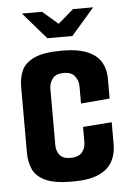

<svg xmlns="http://www.w3.org/2000/svg" viewBox="-48 -661 478 703"><g transform="rotate(-5 190.5 -309.5)"><path d="M59 -624H133L190 -575L247 -624H321L236 -526H144ZM190 5Q124 5 90.5 -11Q57 -27 45 -54Q33 -81 33 -113V-358Q33 -391 45 -417.5Q57 -444 91.5 -460Q126 -476 193 -476Q253 -476 288 -460.5Q323 -445 337.5 -419Q352 -393 352 -360V-286L246 -277V-340Q246 -361 233.5 -377.5Q221 -394 192 -394Q164 -394 151.5 -378Q139 -362 139 -340V-133Q139 -112 151 -97Q163 -82 189 -82Q220 -82 233 -97.5Q246 -113 246 -136V-191L352 -199V-117Q352 -82 337 -54.5Q322 -27 287 -11Q252 5 190 5Z"/></g></svg>

Font: Smooch Sans
Style: Bold
Weight: 700
Designer: Robert E. Leuschke
Foundry: Robert E. Leuschke
Version: Version 1.010